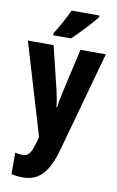

<svg xmlns="http://www.w3.org/2000/svg" viewBox="-107 -822 680 1118"><g transform="rotate(10 233.0 -263.0)"><path d="M387 -756V-766H223C202 -722 176 -673 142 -619V-606H247C295 -651 360 -721 387 -756ZM2 -550 164 -7 158 15C134 95 123 111 83 111C70 111 56 109 43 105V232C64 237 85 240 109 240C203 240 258 187 298 45L463 -550H313L255 -295C245 -253 240 -222 237 -197H233C231 -224 224 -261 216 -296L154 -550Z"/></g></svg>

Font: Noto Sans Thai Looped ExtraCondensed ExtraBold
Style: Regular
Weight: 800
Width: 2
Designer: Sasikarn Vongin, Ben Mitchell
Foundry: The Fontpad Ltd
Version: Version 1.001